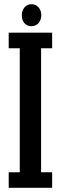

<svg xmlns="http://www.w3.org/2000/svg" viewBox="-20 -895 290 915"><path d="M175.8 -665V-74.2H228.5V0H21.5V-74.2H74.2V-665H21.5V-739.3H228.5V-665ZM84 -821.3Q84 -843.8 95.7 -858.4Q109.4 -875 129.9 -875Q151.4 -875 165 -858.4Q176.8 -843.8 176.8 -821.3Q176.8 -801.8 164.1 -785.2Q150.4 -770.5 130.4 -770Q110.4 -769.5 95.7 -785.2Q84 -799.8 84 -821.3Z"/></svg>

Font: RobotoJAA
Style: Medium
Weight: 500
Version: Version 2.05; 2016-11-05